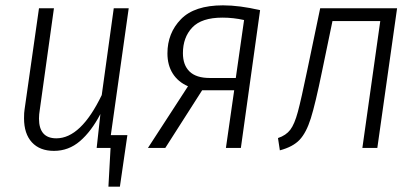

<svg xmlns="http://www.w3.org/2000/svg" viewBox="-20 -554 1563 719"><path d="M395 -48H457L429 145H386L394 0H342L356 -127Q322 -62 279.5 -25.5Q237 11 182 11Q129 11 99.5 -21Q70 -53 70 -111Q70 -133 72 -144L126 -523H182L129 -143Q126 -125 126 -110Q126 -36 191 -36Q283 -36 361 -198L406 -523H462Z M954 -516 882 0H826L857 -216H737L599 0H534L684 -231Q647 -247 627 -278.5Q607 -310 607 -354Q607 -430 657.5 -482Q708 -534 815 -534Q877 -534 954 -516ZM665 -355Q665 -310 690 -286Q715 -262 765 -262H863L894 -479Q854 -488 813 -488Q735 -488 700 -451Q665 -414 665 -355Z M1393 0H1337L1404 -475H1225L1186 -287Q1161 -165 1144 -111Q1127 -57 1102 -30.5Q1077 -4 1028 9L1021 -37Q1051 -47 1067 -68Q1083 -89 1095.5 -135.5Q1108 -182 1131 -293L1179 -523H1467Z"/></svg>

Font: Fira Sans Condensed Light
Style: Italic
Weight: 300
Width: 3
Italic angle: -8°
Designer: Carrois Corporate & Edenspiekermann AG
Foundry: Carrois Corporate GbR & Edenspiekermann AG
Version: Version 4.203